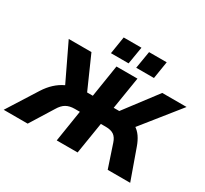

<svg xmlns="http://www.w3.org/2000/svg" viewBox="-217 -1181 1536 1442"><g transform="rotate(30 551.5 -460.5)"><path d="M-38 0 125 -258Q155 -305 190.5 -337.5Q226 -370 267 -389.5Q308 -409 355 -418L280 -369L119 -705H316L448 -407L425 -426H489L533 -705H715L670 -426H733L704 -407L930 -705H1141L872 -369L796 -418Q841 -409 873.5 -389Q906 -369 928.5 -336.5Q951 -304 967 -258L1059 0H864L798 -198Q785 -238 760 -255.5Q735 -273 690 -273H647L603 0H422L465 -273H421Q377 -273 347 -256Q317 -239 293 -198L170 0ZM666 -771 691 -921H844L820 -771ZM447 -771 471 -921H625L600 -771Z"/></g></svg>

Font: Nunito Sans 10pt Black
Style: Italic
Weight: 900
Italic angle: -9°
Designer: Vernon Adams
Foundry: Vernon Adams
Version: Version 3.101;gftools[0.9.27]